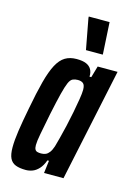

<svg xmlns="http://www.w3.org/2000/svg" viewBox="-111 -771 591 839"><g transform="rotate(15 184.0 -351.5)"><path d="M91 8Q63 8 45 1Q27 -6 18.5 -23.5Q10 -41 10 -73Q10 -105 16.5 -149Q23 -193 35 -255Q49 -330 62.5 -381Q76 -432 92 -462Q108 -492 129.5 -505Q151 -518 181 -518Q209 -518 225 -511Q241 -504 248.5 -490.5Q256 -477 255 -458H263L278 -510H368L260 0H172L179 -57H172Q163 -32 149.5 -17.5Q136 -3 121 2.5Q106 8 91 8ZM137 -79Q149 -79 158 -83Q167 -87 174.5 -97Q182 -107 188 -125Q192 -139 199 -165.5Q206 -192 213.5 -224.5Q221 -257 227.5 -290.5Q234 -324 238.5 -352Q243 -380 243 -395Q243 -416 234.5 -423.5Q226 -431 210 -431Q197 -431 187 -426.5Q177 -422 169.5 -405Q162 -388 153 -352.5Q144 -317 131 -255Q119 -194 112.5 -160Q106 -126 106 -109Q106 -96 109.5 -89.5Q113 -83 120 -81Q127 -79 137 -79ZM210 -566 184 -705V-711H278L286 -571V-566Z"/></g></svg>

Font: Saira UltraCondensed
Style: Bold Italic
Weight: 700
Width: 1
Italic angle: -12°
Designer: Hector Gatti with collaboration of the Omnibus-Type team
Foundry: Omnibus-Type
Version: Version 1.101